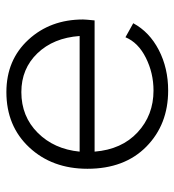

<svg xmlns="http://www.w3.org/2000/svg" viewBox="8 -558 559 616"><g transform="rotate(-90 288.0 -250.5)"><path d="M305 9Q196 9 125 -61Q54 -131 54 -250Q54 -363 122.5 -436.5Q191 -510 300 -510Q403 -510 468 -439.5Q533 -369 533 -264Q533 -257 530 -227H109Q116 -140 171 -89Q226 -38 305 -38Q361 -38 410 -62.5Q459 -87 476 -128L521 -103Q493 -51 435 -21Q377 9 305 9ZM109 -275H480Q474 -359 424.5 -410.5Q375 -462 300 -462Q222 -462 169.5 -409.5Q117 -357 109 -275Z"/></g></svg>

Font: Human Sans Light
Style: Regular
Weight: 300
Designer: Tim Radville
Foundry: Continuum
Version: Version 1.000;FEAKit 1.0